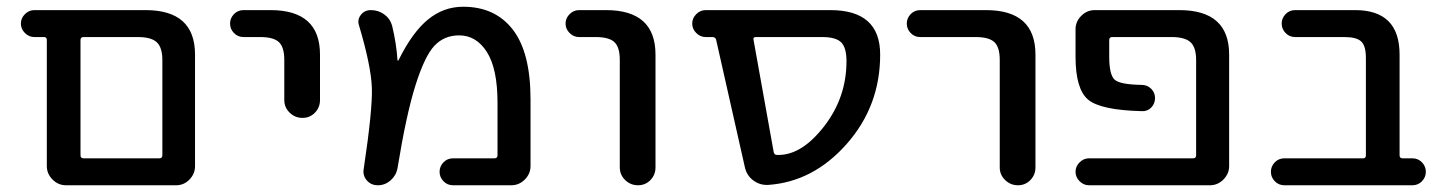

<svg xmlns="http://www.w3.org/2000/svg" viewBox="-20 -550 4300 570"><path d="M219 -431V-89Q219 -80 228 -80H453Q462 -80 462 -89V-372Q462 -409 445.5 -424.5Q429 -440 389 -440H228Q219 -440 219 -431ZM82 -440Q66 -440 54 -452Q42 -464 42 -480Q42 -496 54 -508Q66 -520 82 -520H412Q559 -520 559 -388V-57Q559 -34 542.5 -17Q526 0 503 0H219H176Q153 0 136 -17Q119 -34 119 -57V-431Q119 -440 111 -440Z M703 -440Q686 -440 674.5 -452Q663 -464 663 -480Q663 -496 674.5 -508Q686 -520 703 -520H783Q930 -520 930 -388V-253Q930 -231 915 -215.5Q900 -200 878 -200Q856 -200 840 -215.5Q824 -231 824 -253V-372Q824 -410 808 -425Q792 -440 752 -440Z M1060 -50Q1086 -224 1084 -288.5Q1082 -353 1046 -474Q1040 -491 1051 -505.5Q1062 -520 1081 -520Q1103 -520 1120.5 -507.5Q1138 -495 1144 -474Q1157 -420 1160 -372Q1160 -370 1161 -370Q1163 -370 1163 -371Q1204 -454 1250.5 -492Q1297 -530 1355 -530Q1450 -530 1502.5 -462Q1555 -394 1555 -255V-57Q1555 -34 1538 -17Q1521 0 1498 0H1325Q1308 0 1296.5 -12Q1285 -24 1285 -40Q1285 -56 1296.5 -68Q1308 -80 1325 -80H1448Q1457 -80 1457 -89V-245Q1457 -346 1425.5 -395.5Q1394 -445 1343 -445Q1299 -445 1270 -414.5Q1241 -384 1213.5 -297Q1186 -210 1160 -50Q1156 -29 1139.5 -14.5Q1123 0 1102 0Q1081 0 1068.5 -15Q1056 -30 1060 -50Z M1699 -440Q1683 -440 1671 -452Q1659 -464 1659 -480Q1659 -496 1671 -508Q1683 -520 1699 -520H1779Q1926 -520 1926 -388V-53Q1926 -31 1911 -15.5Q1896 0 1874 0Q1852 0 1836 -15.5Q1820 -31 1820 -53V-372Q1820 -410 1804 -425Q1788 -440 1748 -440Z M2224 -440Q2215 -440 2217 -432L2277 -98Q2279 -90 2287 -90H2291Q2361 -90 2427 -175.5Q2493 -261 2493 -368Q2493 -409 2477 -424.5Q2461 -440 2421 -440ZM2075 -440Q2059 -440 2047 -452Q2035 -464 2035 -480Q2035 -496 2047 -508Q2059 -520 2075 -520H2445Q2593 -520 2593 -388Q2593 -235 2493.5 -122.5Q2394 -10 2260 -1Q2235 0 2215.5 -15Q2196 -30 2191 -55L2106 -432Q2104 -440 2095 -440Z M2712 -440Q2695 -440 2683.5 -452Q2672 -464 2672 -480Q2672 -496 2683.5 -508Q2695 -520 2712 -520H2907Q3054 -520 3054 -388V-53Q3054 -31 3039 -15.5Q3024 0 3002 0Q2980 0 2964 -15.5Q2948 -31 2948 -53V-372Q2948 -410 2932 -425Q2916 -440 2876 -440Z M3522 -80Q3531 -80 3531 -89V-372Q3531 -409 3514.5 -424.5Q3498 -440 3458 -440H3282Q3273 -440 3273 -431V-382Q3273 -329 3288.5 -314Q3304 -299 3369 -298Q3386 -298 3397.5 -286.5Q3409 -275 3409 -259Q3409 -242 3397.5 -230.5Q3386 -219 3370 -220Q3247 -223 3210 -254.5Q3173 -286 3173 -382V-463Q3173 -486 3190 -503Q3207 -520 3230 -520H3481Q3629 -520 3629 -388V-57Q3629 -34 3612 -17Q3595 0 3572 0H3213Q3197 0 3185 -12Q3173 -24 3173 -40Q3173 -56 3185 -68Q3197 -80 3213 -80Z M3793 0Q3776 0 3764.5 -12Q3753 -24 3753 -40Q3753 -56 3764.5 -68Q3776 -80 3793 -80H4027Q4035 -80 4035 -89V-378Q4035 -414 4021 -427Q4007 -440 3971 -440H3825Q3808 -440 3796.5 -452Q3785 -464 3785 -480Q3785 -496 3796.5 -508Q3808 -520 3825 -520H4003Q4135 -520 4135 -388V-89Q4135 -80 4144 -80H4173Q4190 -80 4201.5 -68Q4213 -56 4213 -40Q4213 -24 4201.5 -12Q4190 0 4173 0Z"/></svg>

Font: Rounded Mplus 1c Medium
Style: Regular
Weight: 500
Version: Version 1.059.20150529